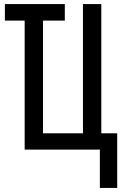

<svg xmlns="http://www.w3.org/2000/svg" viewBox="-20 -734 603 942"><path d="M470 188V0H101V-633H4V-714H298V-633H191V-80H387V-714H477V-80H555V188Z"/></svg>

Font: Noto Sans Mono SemiCondensed
Style: Regular
Weight: 400
Width: 4
Designer: Monotype Design Team
Foundry: Monotype Imaging Inc.
Version: Version 2.014